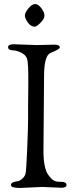

<svg xmlns="http://www.w3.org/2000/svg" viewBox="-20 -929 368 950"><path d="M117.5 -818C127.2 -804 138.7 -797 152 -797C158 -797 167.5 -803.5 180.5 -816.5C193.5 -829.5 200 -841.3 200 -852C200 -862.7 194.8 -874.8 184.5 -888.5C174.2 -902.2 163.8 -909 153.5 -909C143.2 -909 132.2 -901.8 120.5 -887.5C108.8 -873.2 103 -861.5 103 -852.5C103 -843.5 107.8 -832 117.5 -818ZM119 -402V-345C119 -313.7 117.5 -262.5 114.5 -191.5C111.5 -120.5 108.8 -80.2 106.5 -70.5C104.2 -60.8 98.7 -52.2 90 -44.5C81.3 -36.8 73 -32.7 65 -32C44.3 -29.3 34 -23.3 34 -14C34 -4 49 1 79 1L189 -4L284 0C300.7 0 309 -4.7 309 -14C309 -19.3 306.7 -23.2 302 -25.5C297.3 -27.8 292.7 -29 288 -29L268 -30C250.7 -30 234.2 -41.3 218.5 -64C202.8 -86.7 195 -126 195 -182L198 -552C198 -620 208.7 -658.3 230 -667C260.7 -679.7 276 -688.7 276 -694C276 -703.3 267 -708 249 -708L161 -706L48 -710C29.3 -710 20 -705.2 20 -695.5C20 -685.8 27.7 -680.7 43 -680C58.3 -679.3 73.8 -674.7 89.5 -666C105.2 -657.3 114.2 -644.2 116.5 -626.5C118.8 -608.8 120 -585.3 120 -556V-510Z"/></svg>

Font: Sorts Mill Goudy
Style: Regular
Weight: 400
Version: Version 003.101